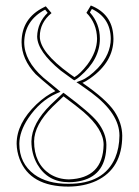

<svg xmlns="http://www.w3.org/2000/svg" viewBox="-20 -672 508 704"><path d="M335.9 -529.8Q335 -586.9 296.9 -625L313 -651.9Q390.6 -621.1 395.5 -540.5Q396 -534.7 396 -529.8Q396 -445.3 311.5 -385.3Q293.5 -372.6 282.2 -368.2Q369.1 -308.6 399.4 -263.7Q427.7 -220.7 428.2 -174.8Q428.2 -53.7 333 -8.8Q288.6 11.7 231 12.2Q90.3 12.2 51.8 -88.9Q41.5 -116.7 41 -145Q41 -219.7 113.8 -289.6Q147.9 -321.8 183.1 -337.9Q122.1 -388.7 110.4 -400.4Q59.6 -454.6 59.1 -517.1Q59.1 -604.5 140.1 -645Q144.5 -647.5 147.9 -648.9L168.9 -624Q126 -588.9 126 -538.1Q126 -481 235.4 -401.4Q235.4 -401.4 252.9 -389.2Q273.9 -400.9 300.3 -435.1Q335.4 -482.4 335.9 -529.8ZM232.9 -14.2Q357.4 -18.6 359.9 -141.1Q359.9 -198.2 285.6 -262.2Q262.7 -281.7 212.9 -318.8L172.9 -280.8Q105.5 -213.9 105 -153.8Q105 -72.8 162.6 -34.2Q193.8 -14.6 232.9 -14.2ZM346.2 -529.8Q346.2 -454.1 272.9 -391.6Q263.2 -383.3 257.8 -380.4L252.4 -377.4L247.6 -380.4Q247.6 -380.4 202.1 -413.6Q117.2 -483.4 116.2 -538.1Q117.7 -589.4 154.8 -625L145.5 -636.7Q70.3 -597.2 68.8 -517.1Q68.8 -449.2 139.2 -387.2Q149.9 -377.9 172.4 -359.9Q184.1 -350.1 189.5 -345.7L201.7 -335.4L187 -329.1Q126.5 -302.2 83.5 -238.3Q51.3 -189.5 50.8 -145Q50.8 -73.2 106 -32.2Q152.8 2 231 2Q361.3 2 402.3 -93.3Q417.5 -129.4 418 -174.8Q418 -255.4 315.4 -332Q299.8 -343.8 276.4 -359.9L260.3 -370.6L278.3 -377.4Q305.2 -387.7 338.9 -422.4Q385.7 -472.7 386.2 -529.8Q385.3 -606.4 316.9 -639.2L309.6 -626.5Q346.2 -585.4 346.2 -529.8ZM232.9 -3.9Q154.8 -3.9 116.7 -69.8Q95.2 -107.4 95.2 -153.8Q96.2 -219.2 166 -288.1L212.4 -332L219.2 -327.1Q310.5 -258.8 337.4 -225.1Q369.6 -183.6 370.1 -141.1Q370.1 -32.7 280.8 -9.8Q258.3 -3.9 232.9 -3.9Z"/></svg>

Font: Linux Biolinum Outline O
Style: Bold
Weight: 700
Designer: Philipp H. Poll
Foundry: Philipp H. Poll
Version: Version 0.9.2